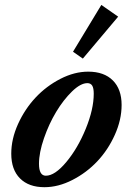

<svg xmlns="http://www.w3.org/2000/svg" viewBox="-20 -760 530 791"><path d="M321.3 -518.6 280.8 -546.9 397.5 -739.7 466.8 -691.4ZM163.1 11.2Q98.6 11.2 62.5 -24.9Q26.4 -61 26.4 -127Q26.4 -187.5 54.4 -249.3Q82.5 -311 126.7 -358.2Q170.9 -405.3 228.8 -435.1Q286.6 -464.8 343.3 -464.8Q408.7 -464.8 444.8 -428.7Q481 -392.6 481 -327.6Q481 -266.6 453.1 -204.6Q425.3 -142.6 380.9 -95.5Q336.4 -48.3 278.3 -18.6Q220.2 11.2 163.1 11.2ZM168.9 -36.1Q206.1 -36.1 253.2 -92.5Q300.3 -148.9 333.3 -229.5Q366.2 -310.1 366.2 -374Q366.2 -397 359.9 -407.2Q353.5 -417.5 339.8 -417.5Q312 -417.5 276.6 -383.1Q241.2 -348.6 211.4 -299.1Q181.6 -249.5 161.1 -190.2Q140.6 -130.9 140.6 -85.4Q140.6 -36.1 168.9 -36.1Z"/></svg>

Font: Elstob 6pt
Style: Italic
Weight: 700
Italic angle: -20°
Designer: Peter S. Baker
Version: Version 1.015